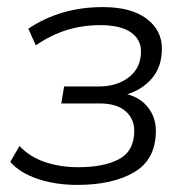

<svg xmlns="http://www.w3.org/2000/svg" viewBox="-20 -514 527 542"><path d="M198 8Q137 8 86.5 -9Q36 -26 9 -57L35 -102Q64 -71 107 -56.5Q150 -42 201 -42Q274 -42 316.5 -65Q359 -88 359 -145Q359 -179 334 -200.5Q309 -222 261 -222H153L161 -270H260Q311 -270 344.5 -296.5Q378 -323 378 -369Q378 -403 349 -423Q320 -443 263 -443Q214 -443 169.5 -429.5Q125 -416 81 -386L60 -433Q151 -494 270 -494Q350 -494 393.5 -461.5Q437 -429 437 -377Q437 -326 409.5 -293.5Q382 -261 339 -248Q377 -238 398.5 -210Q420 -182 420 -145Q420 -64 359 -28Q298 8 198 8Z"/></svg>

Font: Nunito Sans Light
Style: Italic
Weight: 300
Italic angle: -9°
Designer: Vernon Adams
Foundry: Vernon Adams
Version: Version 3.006; ttfautohint (v1.8.3)